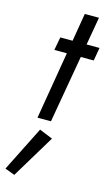

<svg xmlns="http://www.w3.org/2000/svg" viewBox="-190 -671 615 1059"><g transform="rotate(15 117.5 -141.0)"><path d="M282 -460 269 -385H44L58 -460ZM236 -620 128 0H51L155 -620ZM158 91 9 338 -47 317 82 60Z"/></g></svg>

Font: Jost
Style: Italic
Weight: 400
Italic angle: -5°
Version: Version 3.710